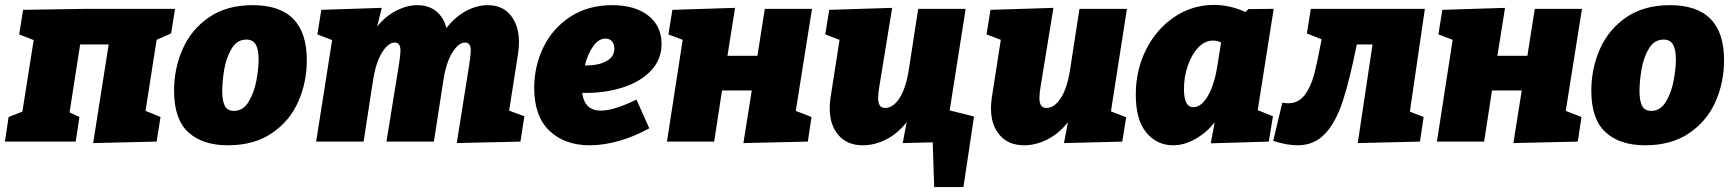

<svg xmlns="http://www.w3.org/2000/svg" viewBox="-36 -576 7045 781"><path d="M676 -540 660 -440 601 -414 556 -125 617 -100 601 0 343 6 406 -395H290L247 -119L287 -100L272 0H-16L-1 -100L55 -122L101 -413L42 -436L58 -536L314 -540Z M1212 -331Q1212 -241 1177 -162Q1142 -83 1069.5 -34Q997 15 891 15Q788 15 730 -38Q672 -91 672 -207Q672 -297 707 -376.5Q742 -456 814 -505.5Q886 -555 992 -555Q1212 -555 1212 -331ZM868 -205Q868 -166 878.5 -145.5Q889 -125 916 -125Q953 -125 975.5 -162.5Q998 -200 1007 -248.5Q1016 -297 1016 -336Q1016 -374 1004.5 -394.5Q993 -415 966 -415Q928 -415 906 -378Q884 -341 876 -292.5Q868 -244 868 -205Z M2035 -126 2097 -103 2081 0 1822 6 1873 -315Q1879 -355 1879 -370Q1879 -403 1856 -403Q1829 -403 1803.5 -361.5Q1778 -320 1767 -246L1729 0H1536L1587 -315Q1593 -355 1593 -370Q1593 -403 1570 -403Q1543 -403 1517.5 -361.5Q1492 -320 1481 -246L1443 0H1250L1315 -413L1255 -436L1271 -536L1517 -544L1498 -468Q1533 -511 1576.5 -533Q1620 -555 1662 -555Q1708 -555 1738.5 -530Q1769 -505 1780 -462Q1816 -508 1860 -531.5Q1904 -555 1948 -555Q2008 -555 2041.5 -513.5Q2075 -472 2075 -405Q2075 -385 2072 -362Z M2347 -198H2332Q2342 -126 2408 -126Q2461 -126 2553 -171L2605 -54Q2543 -20 2481 -2.5Q2419 15 2363 15Q2261 15 2199 -44Q2137 -103 2137 -218Q2137 -307 2174.5 -384Q2212 -461 2284 -508Q2356 -555 2454 -555Q2547 -555 2601 -512.5Q2655 -470 2655 -398Q2655 -334 2612.5 -289Q2570 -244 2499.5 -221Q2429 -198 2347 -198ZM2343 -310H2354Q2399 -310 2431 -327.5Q2463 -345 2463 -378Q2463 -396 2453.5 -407.5Q2444 -419 2427 -419Q2399 -419 2377 -388Q2355 -357 2343 -310Z M3075 -540H3267L3201 -125L3265 -100L3250 0L2988 6L3022 -208H2901L2869 0H2677L2741 -414L2683 -436L2699 -536L2954 -544L2923 -349H3045Z M3827 -127 3926 -102 3883 185H3764L3758 3L3636 6L3652 -79Q3616 -33 3569 -9Q3522 15 3474 15Q3410 15 3374.5 -26.5Q3339 -68 3339 -135Q3339 -155 3342 -176L3379 -414L3321 -436L3337 -536L3593 -544L3541 -225Q3536 -197 3536 -177Q3536 -158 3542.5 -147.5Q3549 -137 3565 -137Q3597 -137 3623 -177Q3649 -217 3661 -294L3699 -540H3892Z M4548 -540 4483 -123 4545 -99 4529 0 4292 6 4308 -79Q4272 -33 4225 -9Q4178 15 4130 15Q4066 15 4030.5 -26.5Q3995 -68 3995 -135Q3995 -155 3998 -176L4035 -414L3977 -436L3993 -536L4249 -544L4197 -225Q4192 -197 4192 -177Q4192 -158 4198.5 -147.5Q4205 -137 4221 -137Q4253 -137 4279 -177Q4305 -217 4317 -294L4355 -540Z M5145 -540 5080 -128 5142 -103 5125 0 4889 7 4905 -78Q4869 -34 4824.5 -9.5Q4780 15 4736 15Q4670 15 4627 -36.5Q4584 -88 4584 -191Q4584 -291 4626 -374.5Q4668 -458 4741 -507Q4814 -556 4902 -556Q4968 -556 5030 -527L5042 -539ZM4915 -303 4931 -403Q4916 -411 4898 -411Q4865 -411 4838 -382.5Q4811 -354 4795.5 -308.5Q4780 -263 4780 -214Q4780 -140 4818 -140Q4850 -140 4876.5 -184.5Q4903 -229 4915 -303Z M5760 -540 5699 -122 5755 -100 5740 0 5487 6 5547 -395H5483Q5454 -250 5426 -164.5Q5398 -79 5354 -32Q5310 15 5242 15Q5198 15 5143 -3L5180 -158Q5196 -156 5204 -156Q5245 -156 5270 -188Q5295 -220 5308.5 -270Q5322 -320 5340 -416L5280 -440L5296 -540Z M6207 -540H6399L6333 -125L6397 -100L6382 0L6120 6L6154 -208H6033L6001 0H5809L5873 -414L5815 -436L5831 -536L6086 -544L6055 -349H6177Z M6977 -331Q6977 -241 6942 -162Q6907 -83 6834.5 -34Q6762 15 6656 15Q6553 15 6495 -38Q6437 -91 6437 -207Q6437 -297 6472 -376.5Q6507 -456 6579 -505.5Q6651 -555 6757 -555Q6977 -555 6977 -331ZM6633 -205Q6633 -166 6643.5 -145.5Q6654 -125 6681 -125Q6718 -125 6740.5 -162.5Q6763 -200 6772 -248.5Q6781 -297 6781 -336Q6781 -374 6769.5 -394.5Q6758 -415 6731 -415Q6693 -415 6671 -378Q6649 -341 6641 -292.5Q6633 -244 6633 -205Z"/></svg>

Font: Bitter Pro Black
Style: Italic
Weight: 900
Italic angle: -9°
Designer: Sol Matas, and Bitter project Authors
Foundry: Sol Matas
Version: Version 1.010